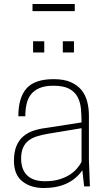

<svg xmlns="http://www.w3.org/2000/svg" viewBox="-20 -935 534 963"><path d="M199 8Q134 8 92 -25.5Q50 -59 50 -128Q50 -174 63 -204Q76 -234 98.5 -252.5Q121 -271 151 -280.5Q181 -290 216 -294L389 -321Q389 -356 386 -389Q383 -422 369.5 -448Q356 -474 327.5 -489.5Q299 -505 248 -505Q205 -505 177.5 -493Q150 -481 134.5 -460.5Q119 -440 113 -412Q107 -384 107 -352H72Q72 -445 113 -491.5Q154 -538 249 -538Q301 -538 335 -523Q369 -508 389 -483Q409 -458 417.5 -425Q426 -392 426 -355V-130L431 0H402L393 -81Q331 8 199 8ZM206 -26Q247 -26 278 -35.5Q309 -45 331 -59.5Q353 -74 367 -91Q381 -108 389 -123V-292L220 -264Q191 -259 166.5 -251.5Q142 -244 124 -230.5Q106 -217 96 -195Q86 -173 86 -140Q86 -85 116 -55.5Q146 -26 206 -26ZM202 -672H146V-728H202ZM351 -672H295V-728H351ZM355 -879H143V-915H355Z"/></svg>

Font: Tanohe Sans ExtraLight
Style: Regular
Weight: 250
Designer: Village Type and Design LLC & Cristiano Sobral
Foundry: Cooper Hewitt Smithsonian Design Museum
Version: Version 1.00;May 30, 2020;FontCreator 12.0.0.2522 64-bit; tt